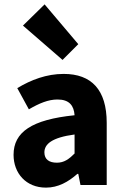

<svg xmlns="http://www.w3.org/2000/svg" viewBox="-20 -846 567 878"><path d="M190 12C246 12 292 -14 334 -51H338L348 0H468V-284C468 -436 398 -508 271 -508C193 -508 122 -481 59 -443L112 -346C160 -374 201 -391 243 -391C297 -391 318 -363 321 -319C125 -299 42 -242 42 -138C42 -54 99 12 190 12ZM240 -102C205 -102 183 -117 183 -149C183 -187 217 -217 321 -231V-144C295 -118 273 -102 240 -102ZM266 -572 338 -644 184 -826 85 -729Z"/></svg>

Font: Giro Sans Regular
Style: Bold
Weight: 700
Designer: Paul D. Hunt
Foundry: Adobe Systems Incorporated
Version: Version 1.000;PS 1.0;hotconv 1.0.88;makeotf.lib2.5.647800